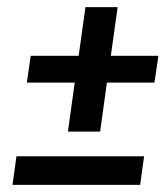

<svg xmlns="http://www.w3.org/2000/svg" viewBox="-20 -565 468 537"><path d="M290 -409H423L412 -334H279L260 -197H170L189 -334H55L66 -409H200L219 -545H309ZM15 -48 26 -128H383L372 -48Z"/></svg>

Font: Neutral Grotesk
Style: Italic
Weight: 400
Italic angle: -8°
Designer: Nawras Khrais
Foundry: Nawras Khrais
Version: Version 1.000